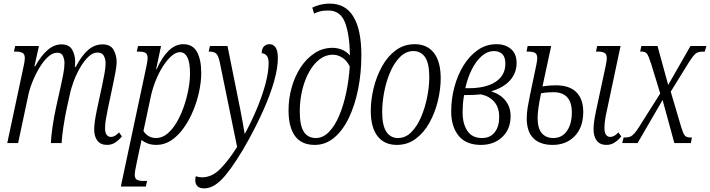

<svg xmlns="http://www.w3.org/2000/svg" viewBox="-20 -790 3920 1060"><path d="M571 10Q536 10 518 -13Q500 -36 500 -75Q500 -95 503.5 -120Q507 -145 515 -184L544 -319Q551 -351 557 -384.5Q563 -418 563 -441Q563 -463 553.5 -481.5Q544 -500 518 -500Q493 -500 469 -477.5Q445 -455 424 -419.5Q403 -384 387.5 -343Q372 -302 365 -266L347 -185Q338 -142 330 -89.5Q322 -37 320 0H261Q262 -35 270 -90Q278 -145 289 -195L317 -321Q322 -344 329 -379.5Q336 -415 336 -442Q336 -461 328 -480Q320 -499 296 -499Q270 -499 244.5 -475.5Q219 -452 197 -415Q175 -378 158.5 -336.5Q142 -295 135 -259L80 0H20L111 -427Q117 -454 117 -469Q117 -491 104.5 -498Q92 -505 70 -505H57L64 -536H195L170 -424H174Q207 -483 243 -514Q279 -545 319 -545Q362 -545 378.5 -515.5Q395 -486 395 -449Q395 -442 394.5 -435Q394 -428 393 -421H398Q432 -485 467.5 -515Q503 -545 546 -545Q590 -545 607 -515Q624 -485 624 -447Q624 -428 617.5 -392.5Q611 -357 605 -329L575 -187Q569 -157 564.5 -131Q560 -105 560 -83Q560 -57 569 -45.5Q578 -34 593 -34Q614 -34 637 -59L653 -37Q638 -18 617.5 -4Q597 10 571 10Z M647 240 789 -427Q795 -456 795 -470Q795 -490 784 -497.5Q773 -505 748 -505H735L742 -536H869L842 -408H845Q874 -474 911 -510Q948 -546 992 -546Q1044 -546 1067.5 -503.5Q1091 -461 1091 -387Q1091 -339 1079.5 -285Q1068 -231 1046.5 -179Q1025 -127 994.5 -84Q964 -41 926 -15.5Q888 10 844 10Q816 10 795.5 2Q775 -6 761 -17Q759 -5 756.5 7.5Q754 20 751 31L734 112Q730 130 727 147.5Q724 165 724 175Q724 195 735.5 202Q747 209 771 209H792L785 240ZM841 -28Q875 -28 903.5 -51.5Q932 -75 955 -114Q978 -153 994.5 -200.5Q1011 -248 1020 -296Q1029 -344 1029 -384Q1029 -445 1014.5 -473.5Q1000 -502 973 -502Q951 -502 927 -481Q903 -460 880 -424.5Q857 -389 839 -343.5Q821 -298 811 -250L772 -67Q782 -50 800 -39Q818 -28 841 -28Z M1108 250Q1058 250 1058 204Q1058 193 1061 183Q1078 189 1095 189Q1151 189 1197.5 141Q1244 93 1289 21L1193 -448Q1185 -484 1173 -494.5Q1161 -505 1138 -505H1132L1139 -536H1236L1307 -183Q1312 -156 1319 -119Q1326 -82 1331 -50Q1368 -118 1398 -189.5Q1428 -261 1445.5 -326.5Q1463 -392 1463 -442Q1463 -471 1451.5 -483.5Q1440 -496 1425 -496Q1425 -522 1437.5 -534Q1450 -546 1467 -546Q1490 -546 1502 -527.5Q1514 -509 1514 -469Q1514 -414 1493 -340.5Q1472 -267 1435.5 -185Q1399 -103 1354 -21Q1284 106 1224.5 178Q1165 250 1108 250Z M1718 10Q1644 10 1608.5 -39.5Q1573 -89 1573 -180Q1573 -246 1590.5 -308Q1608 -370 1640.5 -419Q1673 -468 1717.5 -497Q1762 -526 1816 -526Q1842 -526 1867 -516Q1892 -506 1912 -484Q1910 -601 1884.5 -666.5Q1859 -732 1792 -732Q1764 -732 1744.5 -726.5Q1725 -721 1714 -715L1704 -748Q1717 -755 1743.5 -762.5Q1770 -770 1801 -770Q1888 -770 1931.5 -697.5Q1975 -625 1975 -485Q1975 -386 1957 -297Q1939 -208 1905.5 -138.5Q1872 -69 1824.5 -29.5Q1777 10 1718 10ZM1724 -28Q1763 -28 1795.5 -61Q1828 -94 1852 -150Q1876 -206 1891 -277Q1906 -348 1911 -423Q1894 -457 1869 -472.5Q1844 -488 1817 -488Q1778 -488 1745 -463Q1712 -438 1687.5 -394.5Q1663 -351 1649 -294.5Q1635 -238 1635 -175Q1635 -98 1657 -63Q1679 -28 1724 -28Z M2171 10Q2102 10 2064.5 -38Q2027 -86 2027 -178Q2027 -238 2042.5 -302.5Q2058 -367 2088.5 -422.5Q2119 -478 2164.5 -512Q2210 -546 2270 -546Q2338 -546 2375.5 -498Q2413 -450 2413 -358Q2413 -298 2397.5 -233.5Q2382 -169 2351.5 -113.5Q2321 -58 2275.5 -24Q2230 10 2171 10ZM2177 -28Q2219 -28 2251 -60.5Q2283 -93 2305 -144.5Q2327 -196 2338.5 -254.5Q2350 -313 2350 -364Q2350 -440 2327 -474Q2304 -508 2262 -508Q2221 -508 2188.5 -475.5Q2156 -443 2134 -391.5Q2112 -340 2101 -282Q2090 -224 2090 -172Q2090 -97 2113 -62.5Q2136 -28 2177 -28Z M2635 10Q2553 10 2512 -40.5Q2471 -91 2471 -175Q2471 -243 2488.5 -309Q2506 -375 2539 -428.5Q2572 -482 2618 -514Q2664 -546 2721 -546Q2770 -546 2801 -519.5Q2832 -493 2832 -442Q2832 -387 2796 -346.5Q2760 -306 2692 -286Q2744 -269 2771.5 -233.5Q2799 -198 2799 -149Q2799 -77 2753 -33.5Q2707 10 2635 10ZM2707 -508Q2671 -508 2639.5 -480.5Q2608 -453 2584.5 -406Q2561 -359 2549 -303H2567Q2663 -303 2716.5 -338.5Q2770 -374 2770 -438Q2770 -475 2753 -491.5Q2736 -508 2707 -508ZM2641 -28Q2687 -28 2711.5 -60Q2736 -92 2736 -144Q2736 -196 2709 -227.5Q2682 -259 2636 -269Q2616 -267 2593.5 -266Q2571 -265 2542 -265Q2537 -235 2535.5 -212Q2534 -189 2534 -170Q2534 -106 2560.5 -67Q2587 -28 2641 -28Z M3328 10Q3293 10 3275 -13Q3257 -36 3257 -75Q3257 -99 3260.5 -123Q3264 -147 3272 -184L3324 -427Q3330 -455 3330 -469Q3330 -491 3317.5 -498Q3305 -505 3283 -505H3270L3277 -536H3406L3332 -187Q3325 -157 3321 -131Q3317 -105 3317 -83Q3317 -57 3326 -45.5Q3335 -34 3349 -34Q3371 -34 3394 -59L3410 -37Q3395 -18 3374.5 -4Q3354 10 3328 10ZM3031 10Q2962 10 2925 -26.5Q2888 -63 2888 -137Q2888 -166 2893.5 -199Q2899 -232 2906 -265L2941 -432Q2946 -456 2946 -469Q2946 -491 2934 -498Q2922 -505 2899 -505H2887L2893 -536H3023L2975 -313Q3002 -317 3020.5 -318Q3039 -319 3048 -319Q3125 -319 3162.5 -280.5Q3200 -242 3200 -173Q3200 -87 3153 -38.5Q3106 10 3031 10ZM3035 -28Q3083 -28 3110 -67Q3137 -106 3137 -169Q3137 -281 3035 -281Q3022 -281 3006 -280Q2990 -279 2967 -275Q2956 -222 2952 -190Q2948 -158 2948 -139Q2948 -82 2971 -55Q2994 -28 3035 -28Z M3415 0 3423 -31H3431Q3448 -31 3459 -35.5Q3470 -40 3481.5 -52.5Q3493 -65 3510 -92L3625 -274L3575 -437Q3561 -481 3552 -493Q3543 -505 3525 -505H3514L3521 -536H3610L3669 -321L3792 -536H3880L3871 -505H3860Q3843 -505 3831.5 -500.5Q3820 -496 3809 -482.5Q3798 -469 3782 -444L3683 -284L3740 -91Q3751 -54 3760 -42.5Q3769 -31 3790 -31H3800L3794 0H3703L3638 -238L3500 0Z"/></svg>

Font: Noto Serif ExtraCondensed Light
Style: Italic
Weight: 300
Width: 2
Italic angle: -12°
Designer: Monotype Design Team
Foundry: Monotype Imaging Inc.
Version: Version 2.014; ttfautohint (v1.8.4.7-5d5b)